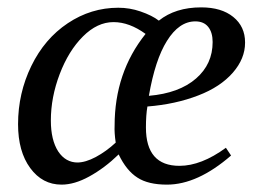

<svg xmlns="http://www.w3.org/2000/svg" viewBox="-20 -491 706 521"><path d="M645 -376V-375Q645 -332 612 -294Q578 -255 518 -232Q456 -208 380 -202Q376 -179 376 -145Q376 -41 467 -41Q526 -41 593 -90L607 -69Q516 10 433 10Q382 10 353 -9Q323 -28 302 -72Q264 -35 222 -12Q182 10 147 10Q95 10 62 -35Q29 -80 29 -154Q29 -238 65 -312Q101 -386 164 -428Q227 -470 301 -470Q332 -470 361 -460Q393 -449 411 -435Q456 -471 526 -471Q581 -471 613 -445Q645 -419 645 -376ZM191 -50H189Q212 -50 240 -65Q268 -80 294 -104Q290 -131 291 -150Q291 -294 375 -399Q331 -431 288 -431Q244 -431 205 -392Q166 -353 142 -290Q118 -227 118 -164Q118 -111 138 -80Q158 -50 191 -50ZM557 -377Q557 -403 545 -418Q533 -433 510 -433Q466 -433 433 -380Q401 -329 384 -231Q466 -238 512 -278Q557 -317 557 -377Z"/></svg>

Font: Libra Serif Modern
Style: Italic
Weight: 400
Italic angle: -12°
Designer: Stefan Peev, Context Ltd
Foundry: Stefan Peev, Context Ltd
Version: Version 1.000